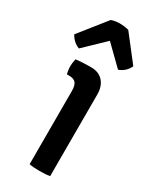

<svg xmlns="http://www.w3.org/2000/svg" viewBox="-215 -776 672 832"><g transform="rotate(30 121.5 -360.0)"><path d="M192 -408V0Q173 4 140.5 4Q108 4 89 0V-366Q89 -394 79 -406Q69 -418 45 -418H34Q29 -440 29 -455Q29 -470 34 -493Q67 -497 97 -497H111Q149 -497 170.5 -473Q192 -449 192 -408ZM216 -546 123 -637 23 -541Q-8 -553 -25 -584L81 -717Q119 -730 168 -718L266 -592Q251 -559 216 -546Z"/></g></svg>

Font: Signika
Style: Regular
Weight: 400
Designer: Anna Giedrys
Foundry: Anna Giedrys
Version: Version 1.001